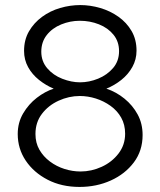

<svg xmlns="http://www.w3.org/2000/svg" viewBox="-20 -730 633 758"><path d="M543 -197Q543 -135 508.5 -89Q474 -43 417.5 -17.5Q361 8 294 8Q223 8 168 -20.5Q113 -49 81.5 -96Q50 -143 50 -201Q50 -246 71.5 -282.5Q93 -319 125.5 -344Q158 -369 192 -380Q161 -393 134 -414.5Q107 -436 91 -465Q75 -494 75 -529Q75 -573 94.5 -606.5Q114 -640 146 -663.5Q178 -687 217.5 -698.5Q257 -710 297 -710Q336 -710 375.5 -698.5Q415 -687 447.5 -664Q480 -641 499.5 -607.5Q519 -574 519 -530Q519 -495 502.5 -465.5Q486 -436 459 -414.5Q432 -393 400 -380Q439 -367 471.5 -340.5Q504 -314 523.5 -278Q543 -242 543 -197ZM474 -202Q474 -238 458.5 -265.5Q443 -293 416.5 -312Q390 -331 358.5 -341Q327 -351 295 -351Q252 -351 211.5 -332.5Q171 -314 145.5 -280.5Q120 -247 120 -201Q120 -166 135.5 -139Q151 -112 177 -92.5Q203 -73 234.5 -63Q266 -53 298 -53Q341 -53 381.5 -71.5Q422 -90 448 -124Q474 -158 474 -202ZM143 -526Q143 -488 166.5 -460.5Q190 -433 226 -419Q262 -405 296 -405Q332 -405 367.5 -419.5Q403 -434 426.5 -461.5Q450 -489 450 -528Q450 -566 428 -593Q406 -620 370.5 -634Q335 -648 295 -648Q257 -648 221.5 -633.5Q186 -619 164.5 -591.5Q143 -564 143 -526Z"/></svg>

Font: Raleway Thin
Style: Regular
Weight: 400
Version: Version 4.026